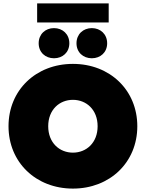

<svg xmlns="http://www.w3.org/2000/svg" viewBox="-20 -1091 856 1127"><path d="M408 16C625 16 786 -138 786 -350C786 -562 625 -716 408 -716C191 -716 30 -562 30 -350C30 -138 191 16 408 16ZM408 -195C329 -195 263 -253 263 -350C263 -447 329 -505 408 -505C487 -505 553 -447 553 -350C553 -253 487 -195 408 -195ZM519 -749C570 -749 609 -784 609 -837C609 -890 570 -926 519 -926C468 -926 429 -890 429 -837C429 -784 468 -749 519 -749ZM297 -749C348 -749 387 -784 387 -837C387 -890 348 -926 297 -926C246 -926 207 -890 207 -837C207 -784 246 -749 297 -749ZM198 -959H618V-1071H198Z"/></svg>

Font: Chess Sans Black
Style: Regular
Weight: 900
Designer: Wolf Bōese
Foundry: Wolf Bōese
Version: Version 7.223;Glyphs 3.3 (3306)